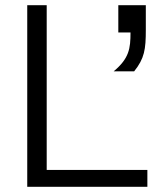

<svg xmlns="http://www.w3.org/2000/svg" viewBox="-20 -720 608 740"><path d="M85 0H548V-65H160V-700H85ZM436 -595H483C483 -533 478 -495 418 -445H497C537 -495 542 -530 542 -605V-700H436Z"/></svg>

Font: Absans
Style: Regular
Weight: 400
Designer: Valerio Monopoli
Version: Version 1.200;Glyphs 3.2 (3217)